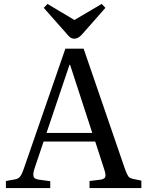

<svg xmlns="http://www.w3.org/2000/svg" viewBox="-20 -958 750 978"><path d="M10 0V-36L55 -44Q72 -47 81 -57Q90 -67 101 -98L313 -710H406L617 -96Q626 -71 633 -60.5Q640 -50 661 -46L700 -38V0H436V-36L493 -43Q512 -46 516 -56.5Q520 -67 512 -92L465 -237H202L155 -97Q148 -76 150.5 -61Q153 -46 178 -43L236 -35V0ZM217 -281H450L337 -628H334ZM359 -761Q347 -761 338.5 -767Q330 -773 317 -789L203 -918L222 -938L359 -856L498 -938L517 -918L398 -783Q389 -773 379.5 -767Q370 -761 359 -761Z"/></svg>

Font: Literata 36pt
Style: Regular
Weight: 400
Designer: Latin by Veronika Burian and Jose Scaglione. Greek by Irene Vlachou. Cyrillic by Vera Evstafieva.
Foundry: TypeTogether
Version: Version 3.002